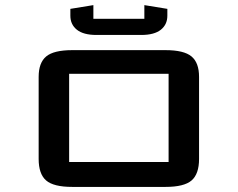

<svg xmlns="http://www.w3.org/2000/svg" viewBox="-20 -734 934 754"><path d="M637.2 -699.2V-672.4Q637.2 -637.7 611.6 -617.2Q585.9 -596.7 534.7 -596.7H358.9Q307.6 -596.7 282 -617.2Q256.3 -637.7 256.3 -672.4V-699.2L346.7 -713.9V-660.2H546.9V-713.9ZM761.7 -109.9Q761.7 -50.8 732.4 -25.4Q703.1 0 629.9 0H263.7Q190.4 0 161.1 -25.4Q131.8 -50.8 131.8 -109.9V-432.1Q131.8 -487.8 161.6 -512.5Q191.4 -537.1 263.7 -537.1H629.9Q702.1 -537.1 731.9 -512.5Q761.7 -487.8 761.7 -432.1ZM642.1 -444.3H251.5V-97.7H642.1Z"/></svg>

Font: Squarish Sans CT
Style: RegularSC
Weight: 400
Version: Version 0.9